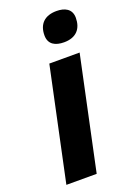

<svg xmlns="http://www.w3.org/2000/svg" viewBox="-146 -817 611 875"><g transform="rotate(-20 159.5 -380.0)"><path d="M231 -614C291 -614 319 -649 319 -701C319 -745 285 -760 246 -760C190 -760 157 -730 157 -674C157 -630 189 -614 231 -614ZM18 0H165L281 -546H134Z"/></g></svg>

Font: Noto Sans
Style: Bold Italic
Weight: 700
Italic angle: -12°
Designer: Monotype Design Team
Foundry: Monotype Imaging Inc.
Version: Version 2.013